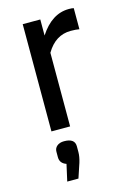

<svg xmlns="http://www.w3.org/2000/svg" viewBox="-113 -557 571 844"><g transform="rotate(-15 172.5 -134.5)"><path d="M166 92V118Q166 139 158 165L136 231H85L102 155Q73 145 73 117V92Q73 76 85 66Q97 56 117 56Q166 56 166 92ZM160 0H75V-488H155V-415Q210 -500 288 -500Q302 -500 310 -498V-402Q295 -405 271 -405Q201 -405 160 -335Z"/></g></svg>

Font: RopaSansRegular
Style: Regular
Weight: 400
Designer: Botio Nikoltchev
Foundry: Botjo Nikoltchev
Version: Version 1.002